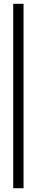

<svg xmlns="http://www.w3.org/2000/svg" viewBox="-20 -741 191 999"><path d="M102.5 -721.2V238.3H48.8V-721.2Z"/></svg>

Font: Molengo
Style: Regular
Weight: 400
Designer: moyogo
Foundry: moyogo
Version: Version 0.11; ttfautohint (v0.8) -G 32 -r 16 -x